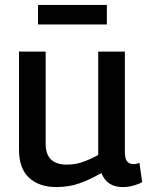

<svg xmlns="http://www.w3.org/2000/svg" viewBox="-20 -748 600 778"><path d="M208 10Q139 10 98 -27.5Q57 -65 57 -142V-539H165V-165Q165 -81 251 -81Q285 -81 315 -91.5Q345 -102 378 -120V-539H486V-133Q486 -104 495.5 -93.5Q505 -83 520 -83Q533 -83 545 -88L556 -10Q540 -1 519.5 4.5Q499 10 477 10Q413 10 391 -47Q346 -21 303 -5.5Q260 10 208 10ZM134 -649V-728H413V-649Z"/></svg>

Font: Georama Medium
Style: Regular
Weight: 500
Designer: Jean-Baptiste Levee
Foundry: Production Type
Version: Version 1.000